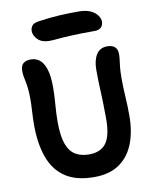

<svg xmlns="http://www.w3.org/2000/svg" viewBox="-100 -1012 880 1100"><g transform="rotate(-10 339.5 -462.0)"><path d="M359 13Q254 13 190.5 -30Q127 -73 98.5 -152.5Q70 -232 70 -340Q70 -381 72.5 -420Q75 -459 75 -487Q75 -528 72 -553.5Q69 -579 65.5 -595.5Q62 -612 59.5 -625.5Q57 -639 57 -657Q57 -688 72.5 -701Q88 -714 118 -714Q144 -714 166 -698Q188 -682 201.5 -642.5Q215 -603 215 -534Q215 -491 210.5 -435.5Q206 -380 206 -335Q206 -251 223.5 -204.5Q241 -158 274 -139Q307 -120 352 -120Q419 -120 451 -162.5Q483 -205 483 -305Q483 -362 481.5 -406Q480 -450 478 -493Q476 -536 476 -590Q476 -645 497 -678.5Q518 -712 561 -712Q589 -712 604.5 -698.5Q620 -685 620 -656Q620 -639 617.5 -621.5Q615 -604 612.5 -579.5Q610 -555 610 -516Q610 -463 613.5 -410.5Q617 -358 617 -298Q617 -206 589.5 -136Q562 -66 505 -26.5Q448 13 359 13ZM240 -800Q197 -800 173.5 -823.5Q150 -847 150 -873Q150 -889 160 -903.5Q170 -918 205 -922Q269 -931 321 -934Q373 -937 433 -937Q478 -937 505 -923.5Q532 -910 544 -891.5Q556 -873 556 -858Q556 -836 543 -823.5Q530 -811 506 -811Q422 -811 370.5 -808.5Q319 -806 289 -803Q259 -800 240 -800Z"/></g></svg>

Font: Shantell Sans Normal
Style: Regular
Weight: 600
Designer: Stephen Nixon, Anya Danilova, Shantell Martin
Foundry: Arrow Type
Version: Version 1.009;[a7da0bfa3]